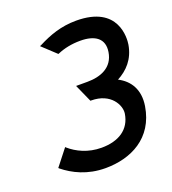

<svg xmlns="http://www.w3.org/2000/svg" viewBox="-114 -678 697 776"><g transform="rotate(-20 234.0 -289.5)"><path d="M29 -55 32 -52C73 -19 131 11 209 11C318 11 423 -39 444 -170C455 -239 425 -284 378 -308C421 -331 456 -367 466 -427C470 -452 482 -590 300 -590C234 -590 182 -570 135 -546L128 -543L187 -488L190 -489C218 -501 251 -508 288 -508C351 -508 389 -482 380 -426C370 -362 315 -342 259 -342H210L244 -266H247C332 -266 362 -204 357 -170C347 -104 295 -72 222 -72C164 -72 118 -95 87 -122L84 -125Z"/></g></svg>

Font: Charger Sport
Style: SeBdObl
Weight: 600
Designer: Jasper
Foundry: Cannot Into Space Fonts
Version: Version 1.1